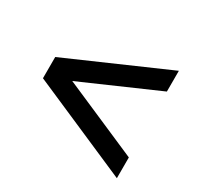

<svg xmlns="http://www.w3.org/2000/svg" viewBox="-105 -645 708 689"><g transform="rotate(30 248.5 -300.5)"><path d="M453 -78 44 -256V-344L453 -523V-437L140 -300L453 -164Z"/></g></svg>

Font: Georama ExtraCondensed Thin Medium
Style: Regular
Weight: 500
Version: Version 1.001